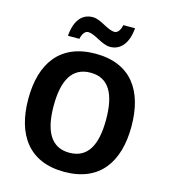

<svg xmlns="http://www.w3.org/2000/svg" viewBox="-134 -1039 1015 1154"><g transform="rotate(15 373.5 -462.0)"><path d="M562 -934H489C482 -899 466 -881 448 -881C403 -881 351 -933 301 -933C236 -933 192 -886 184 -786H255C263 -822 279 -839 296 -839C341 -839 392 -787 445 -787C507 -787 554 -835 562 -934ZM694 -358C694 -580 594 -725 374 -725C153 -725 52 -580 52 -359C52 -137 153 10 373 10C594 10 694 -137 694 -358ZM210 -358C210 -513 257 -607 374 -607C490 -607 536 -513 536 -358C536 -203 490 -109 373 -109C258 -109 210 -203 210 -358Z"/></g></svg>

Font: Noto Sans Display
Style: Bold
Weight: 700
Designer: Monotype Design Team
Foundry: Monotype Imaging Inc.
Version: Version 1.900